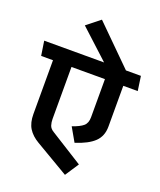

<svg xmlns="http://www.w3.org/2000/svg" viewBox="-209 -1086 1156 1386"><g transform="rotate(20 368.5 -393.0)"><path d="M496 -276V-569H239V-169Q239 -144 246 -121.5Q253 -99 280 -83L530 74L461 179L203 27Q150 -4 123.5 -46.5Q97 -89 97 -156V-569H6L-11 -680H449L227 -884L329 -965L617 -680H732L748 -569H637V-256Q637 -182 590.5 -137.5Q544 -93 447 -62L387 -167Q445 -187 470.5 -209Q496 -231 496 -276Z"/></g></svg>

Font: Palanquin Dark
Style: Regular
Weight: 400
Designer: Pria Ravichandran
Version: Version 1.001